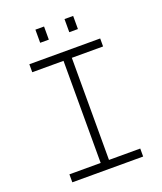

<svg xmlns="http://www.w3.org/2000/svg" viewBox="-158 -984 917 1085"><g transform="rotate(-20 300.0 -441.0)"><path d="M87 0V-48H275V-662H87V-710H513V-662H325V-48H513V0ZM186 -803V-882H238V-803ZM361 -803V-882H413V-803Z"/></g></svg>

Font: Geist Mono ExtraLight
Style: Regular
Weight: 200
Monospace: yes
Designer: Basement.studio, Andrés Briganti, Mateo Zaragoza
Foundry: Basement.studio, Vercel, Andrés Briganti, Guido Ferreyra, Mateo Zaragoza
Version: Version 1.500; ttfautohint (v1.8.4.7-5d5b)